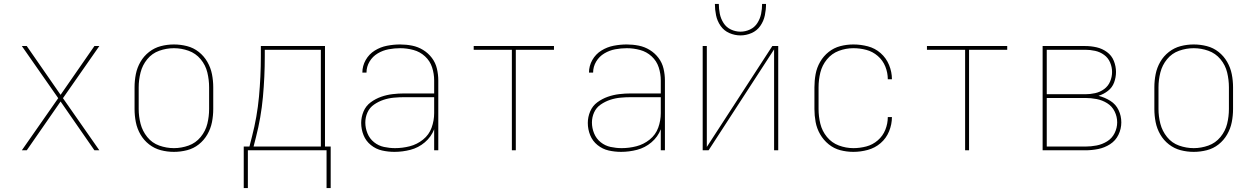

<svg xmlns="http://www.w3.org/2000/svg" viewBox="-20 -764 6376 976"><path d="M91 0H116L288 -248L460 0H485L300 -265L485 -530H460L288 -282L116 -530H91L276 -265Z M864 8Q898 8 931 -0.5Q964 -9 990.5 -30Q1017 -51 1034 -80.5Q1051 -110 1057.5 -143Q1064 -176 1064 -210V-320Q1064 -354 1057.5 -387Q1051 -420 1034 -449.5Q1017 -479 990.5 -500Q964 -521 931 -529.5Q898 -538 864 -538Q830 -538 797.5 -529.5Q765 -521 738 -500Q711 -479 694 -449.5Q677 -420 670.5 -387Q664 -354 664 -320V-210Q664 -176 670.5 -143Q677 -110 694 -80.5Q711 -51 738 -30Q765 -9 797.5 -0.5Q830 8 864 8ZM864 -11Q826 -11 789.5 -24Q753 -37 728.5 -67.5Q704 -98 694.5 -135Q685 -172 685 -210V-320Q685 -358 694.5 -395.5Q704 -433 728.5 -463Q753 -493 789.5 -506Q826 -519 864 -519Q902 -519 938.5 -506Q975 -493 1000 -463Q1025 -433 1034 -395.5Q1043 -358 1043 -320V-210Q1043 -172 1034 -135Q1025 -98 1000 -67.5Q975 -37 938.5 -24Q902 -11 864 -11Z M1640 192H1661V-19H1632V-530H1306V-478Q1306 -375 1296.5 -272.5Q1287 -170 1261 -70L1248 -19H1219V0H1640ZM1269 -19 1281 -66Q1307 -167 1316.5 -270.5Q1326 -374 1326 -478V-511H1611V-19ZM1219 192H1240V0H1219Z M1985 8Q2026 8 2066.5 -2.5Q2107 -13 2139.5 -40.5Q2172 -68 2187 -107V0H2208V-355Q2208 -385 2201 -415Q2194 -445 2175.5 -469.5Q2157 -494 2131 -510Q2105 -526 2075 -532Q2045 -538 2014 -538Q1981 -538 1947.5 -531.5Q1914 -525 1885 -507Q1856 -489 1839 -459Q1822 -429 1822 -395H1843Q1843 -425 1858.5 -451Q1874 -477 1900 -492.5Q1926 -508 1955.5 -513.5Q1985 -519 2014 -519Q2048 -519 2081.5 -510Q2115 -501 2140.5 -477.5Q2166 -454 2176.5 -421.5Q2187 -389 2187 -355V-289H2035Q2005 -289 1975.5 -285.5Q1946 -282 1917.5 -272Q1889 -262 1864.5 -244Q1840 -226 1828 -197.5Q1816 -169 1816 -139Q1816 -107 1828 -77Q1840 -47 1865.5 -26.5Q1891 -6 1922 1Q1953 8 1985 8ZM1988 -11Q1960 -11 1932 -17Q1904 -23 1881.5 -41Q1859 -59 1848 -86Q1837 -113 1837 -141Q1837 -168 1848 -192.5Q1859 -217 1881.5 -232.5Q1904 -248 1929.5 -256.5Q1955 -265 1982 -267.5Q2009 -270 2035 -270H2187V-189Q2187 -151 2174 -115Q2161 -79 2130.5 -54.5Q2100 -30 2063 -20.5Q2026 -11 1988 -11Z M2582 0H2602V-511H2796V-530H2388V-511H2582Z M3137 8Q3178 8 3218.5 -2.5Q3259 -13 3291.5 -40.5Q3324 -68 3339 -107V0H3360V-355Q3360 -385 3353 -415Q3346 -445 3327.5 -469.5Q3309 -494 3283 -510Q3257 -526 3227 -532Q3197 -538 3166 -538Q3133 -538 3099.5 -531.5Q3066 -525 3037 -507Q3008 -489 2991 -459Q2974 -429 2974 -395H2995Q2995 -425 3010.5 -451Q3026 -477 3052 -492.5Q3078 -508 3107.5 -513.5Q3137 -519 3166 -519Q3200 -519 3233.5 -510Q3267 -501 3292.5 -477.5Q3318 -454 3328.5 -421.5Q3339 -389 3339 -355V-289H3187Q3157 -289 3127.5 -285.5Q3098 -282 3069.5 -272Q3041 -262 3016.5 -244Q2992 -226 2980 -197.5Q2968 -169 2968 -139Q2968 -107 2980 -77Q2992 -47 3017.5 -26.5Q3043 -6 3074 1Q3105 8 3137 8ZM3140 -11Q3112 -11 3084 -17Q3056 -23 3033.5 -41Q3011 -59 3000 -86Q2989 -113 2989 -141Q2989 -168 3000 -192.5Q3011 -217 3033.5 -232.5Q3056 -248 3081.5 -256.5Q3107 -265 3134 -267.5Q3161 -270 3187 -270H3339V-189Q3339 -151 3326 -115Q3313 -79 3282.5 -54.5Q3252 -30 3215 -20.5Q3178 -11 3140 -11Z M3552 0H3582L3915 -513V0H3936V-530H3906L3573 -17V-530H3552ZM3744 -584Q3773 -584 3800.5 -596Q3828 -608 3845 -632.5Q3862 -657 3868 -686Q3874 -715 3874 -744H3854Q3854 -719 3849 -694Q3844 -669 3830 -647Q3816 -625 3792.5 -614Q3769 -603 3744 -603Q3719 -603 3695.5 -614Q3672 -625 3658 -647Q3644 -669 3639 -694Q3634 -719 3634 -744H3614Q3614 -715 3620 -686Q3626 -657 3643 -632.5Q3660 -608 3687.5 -596Q3715 -584 3744 -584Z M4318 8Q4355 8 4391.5 -2Q4428 -12 4456.5 -36.5Q4485 -61 4499.5 -96.5Q4514 -132 4514 -169H4493Q4493 -136 4480.5 -104.5Q4468 -73 4442 -50.5Q4416 -28 4383.5 -19.5Q4351 -11 4318 -11Q4280 -11 4244 -24.5Q4208 -38 4183.5 -68Q4159 -98 4150 -135Q4141 -172 4141 -210V-320Q4141 -358 4150 -395Q4159 -432 4183.5 -462Q4208 -492 4244 -505.5Q4280 -519 4318 -519Q4351 -519 4383.5 -510.5Q4416 -502 4442 -479.5Q4468 -457 4480.5 -425.5Q4493 -394 4493 -361H4514Q4514 -398 4499.5 -433.5Q4485 -469 4456.5 -494Q4428 -519 4391.5 -528.5Q4355 -538 4318 -538Q4284 -538 4251.5 -529.5Q4219 -521 4192.5 -500Q4166 -479 4149 -449.5Q4132 -420 4126 -387Q4120 -354 4120 -320V-210Q4120 -177 4126 -144Q4132 -111 4149 -81.5Q4166 -52 4192.5 -30.5Q4219 -9 4251.5 -0.5Q4284 8 4318 8Z M4886 0H4906V-511H5100V-530H4692V-511H4886Z M5280 0H5497Q5530 0 5562.5 -6.5Q5595 -13 5623 -31Q5651 -49 5665.5 -79Q5680 -109 5680 -142Q5680 -175 5666 -204.5Q5652 -234 5624 -251.5Q5596 -269 5564 -277Q5590 -285 5612 -302Q5634 -319 5643.5 -345Q5653 -371 5653 -398Q5653 -427 5642 -454.5Q5631 -482 5607 -499.5Q5583 -517 5554.5 -523.5Q5526 -530 5497 -530H5280ZM5497 -285H5301V-511H5497Q5522 -511 5547 -505.5Q5572 -500 5592.5 -485Q5613 -470 5623 -446.5Q5633 -423 5633 -398Q5633 -373 5623 -349.5Q5613 -326 5592.5 -311Q5572 -296 5547 -290.5Q5522 -285 5497 -285ZM5301 -19V-266H5497Q5526 -266 5554.5 -260.5Q5583 -255 5608 -239.5Q5633 -224 5646 -197.5Q5659 -171 5659 -142Q5659 -114 5646 -87.5Q5633 -61 5608 -45.5Q5583 -30 5554.5 -24.5Q5526 -19 5497 -19Z M6048 8Q6082 8 6115 -0.5Q6148 -9 6174.5 -30Q6201 -51 6218 -80.5Q6235 -110 6241.5 -143Q6248 -176 6248 -210V-320Q6248 -354 6241.5 -387Q6235 -420 6218 -449.5Q6201 -479 6174.5 -500Q6148 -521 6115 -529.5Q6082 -538 6048 -538Q6014 -538 5981.5 -529.5Q5949 -521 5922 -500Q5895 -479 5878 -449.5Q5861 -420 5854.5 -387Q5848 -354 5848 -320V-210Q5848 -176 5854.5 -143Q5861 -110 5878 -80.5Q5895 -51 5922 -30Q5949 -9 5981.5 -0.5Q6014 8 6048 8ZM6048 -11Q6010 -11 5973.5 -24Q5937 -37 5912.5 -67.5Q5888 -98 5878.5 -135Q5869 -172 5869 -210V-320Q5869 -358 5878.5 -395.5Q5888 -433 5912.5 -463Q5937 -493 5973.5 -506Q6010 -519 6048 -519Q6086 -519 6122.5 -506Q6159 -493 6184 -463Q6209 -433 6218 -395.5Q6227 -358 6227 -320V-210Q6227 -172 6218 -135Q6209 -98 6184 -67.5Q6159 -37 6122.5 -24Q6086 -11 6048 -11Z"/></svg>

Font: Iosevka Sparkle Thin
Style: Regular
Weight: 100
Designer: Belleve Invis
Foundry: Belleve Invis
Version: Version 4.5.0; ttfautohint (v1.8.3)